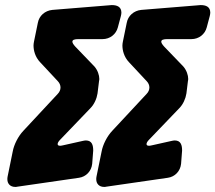

<svg xmlns="http://www.w3.org/2000/svg" viewBox="-20 -740 848 756"><path d="M229 -168C224 -167 220 -166 217 -166C208 -166 207 -170 207 -173C207 -177 210 -183 217 -190L336 -314C351 -329 361 -352 364 -372L370 -421C371 -424 371 -427 371 -430C371 -443 365 -463 352 -478L276 -557C269 -565 265 -571 265 -576C265 -583 273 -586 289 -586H384C413 -586 437 -605 444 -632L456 -677C457 -682 458 -686 458 -690C458 -714 440 -720 420 -720L186 -701C157 -698 134 -678 129 -650L114 -577C113 -572 112 -566 112 -561C112 -542 118 -516 138 -495L207 -421C222 -406 222 -385 207 -370L72 -225C52 -204 35 -171 30 -143L10 -45C9 -41 9 -37 9 -34C9 -17 20 -4 40 -4C43 -4 46 -4 49 -5L291 -40C319 -44 340 -66 343 -95L347 -147C347 -167 343 -187 318 -187C314 -187 310 -186 305 -185Z M579 -168C574 -167 570 -166 567 -166C558 -166 557 -170 557 -173C557 -177 560 -183 567 -190L686 -314C701 -329 711 -352 714 -372L720 -421C721 -424 721 -427 721 -430C721 -443 715 -463 702 -478L626 -557C619 -565 615 -571 615 -576C615 -583 623 -586 639 -586H734C763 -586 787 -605 794 -632L806 -677C807 -682 808 -686 808 -690C808 -714 790 -720 770 -720L536 -701C507 -698 484 -678 479 -650L464 -577C463 -572 462 -566 462 -561C462 -542 468 -516 488 -495L557 -421C572 -406 572 -385 557 -370L422 -225C402 -204 385 -171 380 -143L360 -45C359 -41 359 -37 359 -34C359 -17 370 -4 390 -4C393 -4 396 -4 399 -5L641 -40C669 -44 690 -66 693 -95L697 -147C697 -167 693 -187 668 -187C664 -187 660 -186 655 -185Z"/></svg>

Font: Bangerz
Style: Bold
Weight: 700
Designer: vernon adams
Foundry: Vernon Adams
Version: Version 2.10;December 28, 2023;FontCreator 13.0.0.2683 64-bi